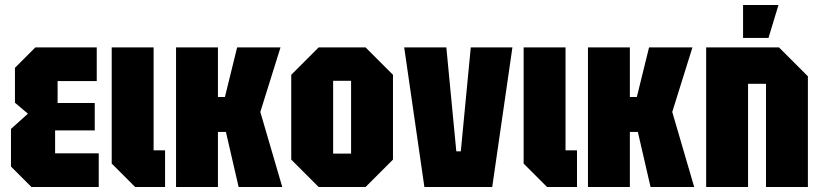

<svg xmlns="http://www.w3.org/2000/svg" viewBox="-20 -750 3294 770"><path d="M106 0 24 -82V-233L92 -294L40 -338V-478L122 -560H368V-425H211V-337H360V-227H201V-135H376V0Z M428 -560H596V-147H642V0H522L428 -94Z M686 0V-560H854V-361H882L931 -560H1105L1024 -301L1112 0H937L886 -221H854V0Z M1148 -110V-450L1258 -560H1446L1556 -450V-110L1446 0H1258ZM1316 -134H1388V-426H1316Z M1682 0 1601 -560H1770L1810 -143H1828L1868 -560H2035L1954 0Z M2080 -560H2248V-147H2294V0H2174L2080 -94Z M2338 0V-560H2506V-361H2534L2583 -560H2757L2676 -301L2764 0H2589L2538 -221H2506V0Z M2812 0V-560H3104L3220 -444V0H3052V-414H2980V0ZM2960 -598V-730H3102L3062 -598Z"/></svg>

Font: Tektur Condensed
Style: Bold
Weight: 700
Width: 3
Designer: Adam Jagosz
Foundry: Adam Jagosz
Version: Version 1.005;gftools[0.9.30]